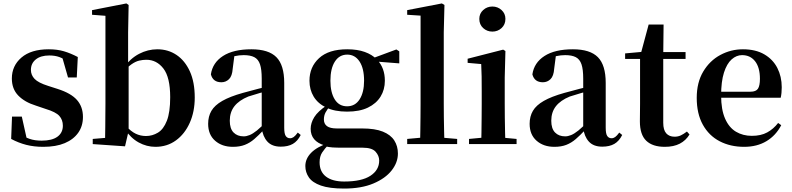

<svg xmlns="http://www.w3.org/2000/svg" viewBox="-20 -839 4609 1118"><path d="M232 16Q178 16 133 4.5Q88 -7 45 -30L50 -160H107L138 -21L90 -26V-62Q122 -41 152 -30.5Q182 -20 223 -20Q283 -20 314.5 -43Q346 -66 346 -107Q346 -141 325.5 -164Q305 -187 245 -205L189 -224Q124 -244 86.5 -282.5Q49 -321 49 -382Q49 -456 105 -504Q161 -552 264 -552Q313 -552 352 -540.5Q391 -529 433 -507L427 -388H376L338 -521L380 -508V-477Q350 -498 325 -507Q300 -516 267 -516Q217 -516 188.5 -493Q160 -470 160 -432Q160 -402 181.5 -379.5Q203 -357 260 -339L316 -321Q394 -296 428.5 -256.5Q463 -217 463 -158Q463 -105 435.5 -66Q408 -27 357 -5.5Q306 16 232 16Z M520 0V-30L592 -36Q593 -65 593 -100.5Q593 -136 593.5 -171.5Q594 -207 594 -235V-747L516 -753V-780L716 -819L729 -810L726 -651V-465L729 -455V-79V-77L708 13ZM885 16Q834 16 787.5 -9.5Q741 -35 705 -89H694L713 -106Q742 -74 770 -60.5Q798 -47 830 -47Q867 -47 899.5 -66.5Q932 -86 951.5 -135.5Q971 -185 971 -273Q971 -389 931.5 -440Q892 -491 832 -491Q812 -491 790.5 -486Q769 -481 745.5 -464.5Q722 -448 691 -414L678 -443H698Q739 -499 790 -525.5Q841 -552 896 -552Q959 -552 1008 -519Q1057 -486 1085.5 -423.5Q1114 -361 1114 -271Q1114 -189 1085 -124Q1056 -59 1004.5 -21.5Q953 16 885 16Z M1336 16Q1273 16 1232.5 -19.5Q1192 -55 1192 -118Q1192 -161 1211 -193.5Q1230 -226 1274.5 -251.5Q1319 -277 1394 -298Q1434 -309 1483.5 -322Q1533 -335 1573 -344V-319Q1533 -309 1493 -297.5Q1453 -286 1426 -277Q1372 -255 1345 -220.5Q1318 -186 1318 -136Q1318 -90 1340 -67.5Q1362 -45 1399 -45Q1415 -45 1433.5 -52.5Q1452 -60 1476.5 -79.5Q1501 -99 1534 -135L1550 -82H1515Q1486 -51 1460.5 -29Q1435 -7 1405.5 4.5Q1376 16 1336 16ZM1615 15Q1564 15 1537 -14.5Q1510 -44 1504 -94V-97V-381Q1504 -435 1494 -464.5Q1484 -494 1461 -506Q1438 -518 1399 -518Q1373 -518 1346 -512Q1319 -506 1283 -491L1345 -516L1335 -439Q1332 -396 1313.5 -378Q1295 -360 1269 -360Q1220 -360 1208 -406Q1218 -474 1278.5 -513Q1339 -552 1444 -552Q1544 -552 1589.5 -506Q1635 -460 1635 -356V-95Q1635 -60 1644 -47Q1653 -34 1669 -34Q1680 -34 1690 -41Q1700 -48 1714 -67L1731 -53Q1713 -17 1685 -1Q1657 15 1615 15Z M1984 259Q1898 259 1848.5 241.5Q1799 224 1778.5 194Q1758 164 1758 128Q1758 85 1792 50.5Q1826 16 1894 -7L1897 -1Q1870 27 1855.5 49.5Q1841 72 1841 106Q1841 161 1878.5 189.5Q1916 218 1984 218Q2086 218 2137 184.5Q2188 151 2188 96Q2188 68 2167 44.5Q2146 21 2092 21H1977Q1939 21 1916 19.5Q1893 18 1871 12V8Q1789 -16 1789 -89Q1789 -123 1810 -157Q1831 -191 1885 -227V-236L1905 -226Q1885 -202 1875.5 -184Q1866 -166 1866 -143Q1866 -118 1884 -104.5Q1902 -91 1942 -91H2088Q2164 -91 2209.5 -72.5Q2255 -54 2276 -21Q2297 12 2297 55Q2297 107 2260.5 153.5Q2224 200 2154 229.5Q2084 259 1984 259ZM2001 -189Q1929 -189 1880 -212.5Q1831 -236 1806.5 -276.5Q1782 -317 1782 -369Q1782 -449 1838 -500.5Q1894 -552 2002 -552Q2061 -552 2104 -536.5Q2147 -521 2173 -494L2177 -490Q2221 -443 2221 -369Q2221 -317 2196 -276.5Q2171 -236 2122.5 -212.5Q2074 -189 2001 -189ZM2001 -220Q2048 -220 2074 -260.5Q2100 -301 2100 -369Q2100 -441 2073.5 -481Q2047 -521 2002 -521Q1956 -521 1930 -480.5Q1904 -440 1904 -369Q1904 -301 1929 -260.5Q1954 -220 2001 -220ZM2139 -483V-498H2145L2288 -551L2305 -540V-470Z M2351 0V-30L2462 -40H2525L2642 -30V0ZM2426 0Q2427 -35 2427.5 -75Q2428 -115 2428.5 -156.5Q2429 -198 2429 -235V-748L2351 -753V-780L2553 -819L2568 -810L2564 -651V-235Q2564 -198 2564.5 -156.5Q2565 -115 2566 -75Q2567 -35 2568 0Z M2711 0V-30L2818 -40H2880L2988 -30V0ZM2782 0Q2783 -25 2783.5 -67Q2784 -109 2784.5 -154.5Q2785 -200 2785 -235V-308Q2785 -358 2784.5 -394Q2784 -430 2782 -466L2703 -473V-497L2910 -550L2923 -542L2919 -388V-235Q2919 -200 2919.5 -154.5Q2920 -109 2921 -67Q2922 -25 2923 0ZM2847 -655Q2816 -655 2793.5 -675.5Q2771 -696 2771 -729Q2771 -760 2793.5 -780.5Q2816 -801 2847 -801Q2878 -801 2900.5 -780.5Q2923 -760 2923 -729Q2923 -696 2900.5 -675.5Q2878 -655 2847 -655Z M3208 16Q3145 16 3104.5 -19.5Q3064 -55 3064 -118Q3064 -161 3083 -193.5Q3102 -226 3146.5 -251.5Q3191 -277 3266 -298Q3306 -309 3355.5 -322Q3405 -335 3445 -344V-319Q3405 -309 3365 -297.5Q3325 -286 3298 -277Q3244 -255 3217 -220.5Q3190 -186 3190 -136Q3190 -90 3212 -67.5Q3234 -45 3271 -45Q3287 -45 3305.5 -52.5Q3324 -60 3348.5 -79.5Q3373 -99 3406 -135L3422 -82H3387Q3358 -51 3332.5 -29Q3307 -7 3277.5 4.5Q3248 16 3208 16ZM3487 15Q3436 15 3409 -14.5Q3382 -44 3376 -94V-97V-381Q3376 -435 3366 -464.5Q3356 -494 3333 -506Q3310 -518 3271 -518Q3245 -518 3218 -512Q3191 -506 3155 -491L3217 -516L3207 -439Q3204 -396 3185.5 -378Q3167 -360 3141 -360Q3092 -360 3080 -406Q3090 -474 3150.5 -513Q3211 -552 3316 -552Q3416 -552 3461.5 -506Q3507 -460 3507 -356V-95Q3507 -60 3516 -47Q3525 -34 3541 -34Q3552 -34 3562 -41Q3572 -48 3586 -67L3603 -53Q3585 -17 3557 -1Q3529 15 3487 15Z M3775 -496V-536H3972V-496ZM3851 16Q3780 16 3743 -19.5Q3706 -55 3706 -132Q3706 -160 3706.5 -182.5Q3707 -205 3707 -235V-496H3620V-528L3730 -538L3711 -525L3757 -696H3844L3842 -519V-509V-124Q3842 -82 3859.5 -62.5Q3877 -43 3908 -43Q3928 -43 3944 -50.5Q3960 -58 3980 -73L3995 -56Q3974 -21 3938.5 -2.5Q3903 16 3851 16Z M4313 16Q4233 16 4170.5 -16.5Q4108 -49 4072.5 -113Q4037 -177 4037 -269Q4037 -359 4075 -422.5Q4113 -486 4174.5 -519Q4236 -552 4306 -552Q4380 -552 4430.5 -522.5Q4481 -493 4506.5 -443Q4532 -393 4532 -331Q4532 -296 4526 -270H4095V-305H4350Q4382 -305 4393.5 -322.5Q4405 -340 4405 -380Q4405 -446 4377 -482Q4349 -518 4301 -518Q4268 -518 4240 -493Q4212 -468 4195.5 -416Q4179 -364 4179 -283Q4179 -201 4202 -148.5Q4225 -96 4265.5 -72Q4306 -48 4358 -48Q4411 -48 4447.5 -68Q4484 -88 4511 -123L4529 -110Q4498 -50 4443 -17Q4388 16 4313 16Z"/></svg>

Font: Noto Serif KR ExtraLight
Style: Bold
Weight: 700
Version: Version 2.002-H1;hotconv 1.1.0;makeotfexe 2.6.0